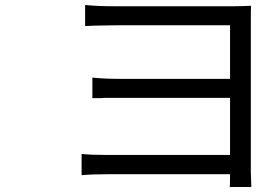

<svg xmlns="http://www.w3.org/2000/svg" viewBox="-20 -722 1040 767"><path d="M984 25H898Q899 17 899 -26H407Q342 -26 306 -22V-107Q342 -103 406 -103H899V-331H397L383 -330H349V-412Q396 -407 458 -407H899V-621H446Q409 -621 380 -620Q370 -620 356.5 -619.5Q343 -619 334.5 -618.5Q326 -618 320 -618V-702Q354 -699 380 -698Q406 -697 446 -697H913Q941 -697 983 -699Q982 -690 982 -639V-35Q982 -21 984 25Z"/></svg>

Font: Source Han Sans Regular
Style: Regular
Weight: 400
Designer: Ryoko NISHIZUKA  (kana & ideographs); Paul D. Hunt (Latin, Greek & Cyrillic); Wenlong ZHANG  (bopomofo); Sandoll Communi
Foundry: Adobe Systems Incorporated
Version: Version 1.00 January 18, 2024, initial release